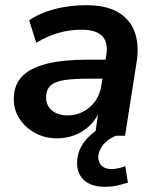

<svg xmlns="http://www.w3.org/2000/svg" viewBox="-20 -521 605 737"><path d="M199 10Q152 10 114 -11Q76 -32 54 -66.5Q32 -101 33 -144Q34 -196 65 -228Q96 -260 158.5 -276Q221 -292 318 -292H397L386 -219H322Q263 -219 227 -213.5Q191 -208 174.5 -193Q158 -178 157 -150Q156 -116 179.5 -97Q203 -78 239 -78Q271 -78 298.5 -92Q326 -106 345 -132Q364 -158 369 -193L388 -309Q396 -358 372.5 -382.5Q349 -407 291 -407Q248 -407 205.5 -395Q163 -383 119 -357L92 -443Q119 -462 154.5 -475Q190 -488 230 -494.5Q270 -501 310 -501Q389 -501 435 -473Q481 -445 498 -395.5Q515 -346 504 -280L460 0H344L360 -104H367Q352 -66 326 -40.5Q300 -15 267.5 -2.5Q235 10 199 10ZM382 196Q330 196 302.5 170.5Q275 145 276 102Q277 54 309.5 16Q342 -22 392 -42L425 0Q403 9 388 22.5Q373 36 365.5 51Q358 66 357 81Q357 103 370.5 115.5Q384 128 407 128Q421 128 433.5 125Q446 122 461 117L471 180Q449 187 428 191.5Q407 196 382 196Z"/></svg>

Font: Nunito Sans 11pt
Style: Bold Italic
Weight: 700
Italic angle: -9°
Version: Version 3.101;gftools[0.9.27]